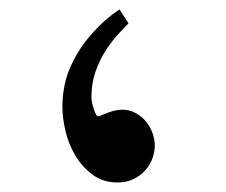

<svg xmlns="http://www.w3.org/2000/svg" viewBox="-20 -338 480 407"><path d="M308.1 -29.8Q308.1 -16.1 303 -2Q297.9 12.2 287.6 23.4Q277.3 34.7 262.7 41.7Q248 48.8 229.5 48.8Q198.7 48.8 176.8 32.7Q154.8 16.6 140.1 -7.6Q125.5 -31.7 118.9 -59.8Q112.3 -87.9 112.3 -111.3Q112.3 -151.9 125.5 -187Q142.1 -229 172.1 -263.4Q202.1 -297.9 233.4 -317.9L252.4 -288.6Q243.7 -279.8 230.2 -265.1Q216.8 -250.5 204.1 -231Q191.4 -211.4 182.6 -186.5Q173.8 -161.6 173.8 -132.8Q173.8 -126.5 175.5 -118.9Q177.2 -111.3 179.4 -105.2Q181.6 -99.1 183.8 -95.2Q186 -91.3 188 -91.3Q189.9 -91.3 195.3 -93.8Q200.7 -96.2 207.3 -98.6Q213.9 -101.1 221.9 -103.3Q230 -105.5 238.3 -105.5Q254.9 -105.5 268.1 -98.1Q281.2 -90.8 290 -79.6Q298.8 -68.4 303.5 -55.2Q308.1 -42 308.1 -29.8Z"/></svg>

Font: Accordance
Style: Bold-Italic
Weight: 700
Italic angle: -11°
Version: Version 1.2 (build January 31, 2020) Miklal Software Solutio